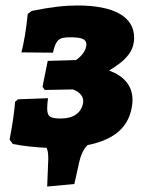

<svg xmlns="http://www.w3.org/2000/svg" viewBox="-20 -530 531 700"><path d="M469 -393C469 -468 397 -510 263 -510C218 -510 168 -505 95 -490L81 -479C76 -424 66 -368 58 -339L173 -338C184 -386 195 -394 235 -394C277 -394 295 -388 295 -368C295 -348 278 -325 257 -311L154 -308L135 -214L143 -202L246 -204C274 -193 286 -176 283 -155C277 -119 248 -98 203 -98C165 -98 152 -103 152 -135C152 -145 153 -157 155 -172L46 -168L35 -159C33 -131 27 -83 15 -21L27 -5C67 3 111 7 150 9C155 20 156 33 156 50L152 150L251 141L269 60C275 34 284 15 299 -1C399 -21 452 -68 462 -149C463 -155 463 -160 463 -166C463 -217 433 -252 378 -273C445 -313 469 -347 469 -393Z"/></svg>

Font: Alegreya SC Black
Style: Italic
Weight: 900
Italic angle: -7°
Designer: Juan Pablo del Peral
Foundry: Huerta Tipografica
Version: Version 2.007;PS 002.007;hotconv 1.0.88;makeotf.lib2.5.64775